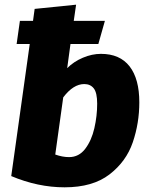

<svg xmlns="http://www.w3.org/2000/svg" viewBox="-20 -781 634 820"><path d="M575 -344Q575 -255 547 -173Q519 -91 447.5 -36Q376 19 256 19Q142 19 28 -29L107 -593H51L65 -692H121L128 -743L305 -761L295 -692H428L400 -593H281L267 -490Q295 -518 334 -534.5Q373 -551 411 -551Q492 -551 533.5 -497.5Q575 -444 575 -344ZM395 -338Q395 -385 380.5 -403.5Q366 -422 340 -422Q293 -422 250 -365L216 -121Q247 -110 275 -110Q317 -110 344 -145.5Q371 -181 383 -233.5Q395 -286 395 -338Z"/></svg>

Font: Trujillo ExtraBold
Style: Italic
Weight: 800
Italic angle: -8°
Designer: Fira Sans original fonts by bBox Type GmbH, Carrois Corporate GbR, & Edenspiekermann AG / Changes by Cristiano Sobral
Foundry: Fira Sans original fonts by bBox Type GmbH, Carrois Corporate GbR, & Edenspiekermann AG / Changes by Cristiano Sobral
Version: Version 4.301;July 28, 2020;FontCreator 13.0.0.2655 64-bit